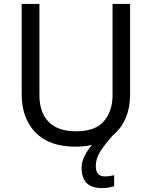

<svg xmlns="http://www.w3.org/2000/svg" viewBox="-20 -734 771 974"><path d="M466 107Q466 136 478 148.5Q490 161 511 161Q528 161 539.5 158.5Q551 156 559 155V211Q545 215 531 217.5Q517 220 497 220Q444 220 419 194Q394 168 394 117Q394 86 410 55.5Q426 25 447 1Q408 10 362 10Q229 10 159.5 -62.5Q90 -135 90 -254V-714H180V-251Q180 -164 226.5 -116Q273 -68 367 -68Q464 -68 507.5 -119.5Q551 -171 551 -252V-714H640V-252Q640 -189 618 -136Q596 -83 552 -47Q508 3 487 37.5Q466 72 466 107Z"/></svg>

Font: Noto Sans Syloti Nagri
Style: Regular
Weight: 400
Designer: Monotype Design Team
Foundry: Monotype Imaging Inc.
Version: Version 2.003; ttfautohint (v1.8.4.7-5d5b)